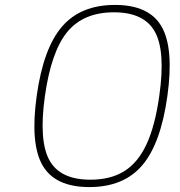

<svg xmlns="http://www.w3.org/2000/svg" viewBox="-20 -740 731 780"><path d="M447 -720Q586 -720 636.5 -632Q687 -544 660 -350Q633 -156 557.5 -68Q482 20 343 20Q204 20 153 -68Q102 -156 129 -350Q156 -544 232 -632Q308 -720 447 -720ZM347 -10Q430 -10 485.5 -45Q541 -80 575.5 -154.5Q610 -229 627 -350Q653 -531 609.5 -610.5Q566 -690 443 -690Q319 -690 253.5 -610.5Q188 -531 162.5 -350Q137 -169 180.5 -89.5Q224 -10 347 -10Z"/></svg>

Font: Fivo Sans Thin
Style: Regular
Weight: 250
Foundry: Alexander Slobzheninov
Version: 1.0